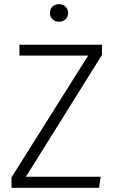

<svg xmlns="http://www.w3.org/2000/svg" viewBox="-20 -899 556 919"><path d="M468 -636 104 -53H462L454 0H35V-50L402 -633H73V-685H468ZM306 -837Q306 -819 294 -807Q282 -795 262 -795Q243 -795 231 -807Q219 -819 219 -837Q219 -855 231 -867Q243 -879 262 -879Q282 -879 294 -867Q306 -855 306 -837Z"/></svg>

Font: Fira Sans Light
Style: Regular
Weight: 300
Designer: bBox Type GmbH & Carrois Corporate GbR & Edenspiekermann AG
Foundry: bBox Type GmbH & Carrois Corporate GbR & Edenspiekermann AG
Version: Version 4.301